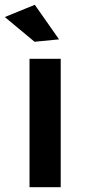

<svg xmlns="http://www.w3.org/2000/svg" viewBox="-42 -780 353 800"><path d="M81 -535V0H211V-535ZM103 -760 -22 -709 102 -606 204 -616Z"/></svg>

Font: Argentum Sans Medium
Style: Regular
Weight: 500
Designer: Julieta Ulanovsky
Foundry: Julieta Ulanovsky
Version: Version 5.001;January 29, 2019;FontCreator 11.5.0.2425 64-bi